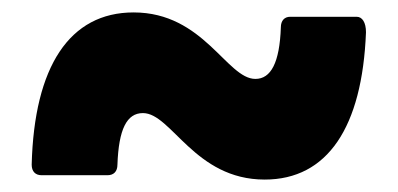

<svg xmlns="http://www.w3.org/2000/svg" viewBox="-20 -466 640 309"><path d="M406 -177C507 -177 563 -261 569 -414C569 -430 563 -439 554 -439H447C438 -439 432 -433 432 -422C430 -365 416 -339 391 -339C345 -339 308 -446 195 -446C92 -446 35 -359 31 -201C31 -190 37 -184 47 -184H153C163 -184 169 -190 169 -201C171 -258 184 -284 210 -284C256 -284 293 -177 406 -177Z"/></svg>

Font: LINE Seed Sans TH ExtraBold
Style: Regular
Weight: 800
Designer: Dalton Maag Ltd | Thai characters by Cadson Demak Co.,Ltd.
Foundry: Dalton Maag Ltd
Version: Version 1.003